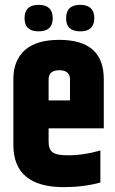

<svg xmlns="http://www.w3.org/2000/svg" viewBox="-20 -764 472 790"><path d="M252 -689Q252 -744 310 -744Q368 -744 368 -689Q368 -635 310 -635Q252 -635 252 -689ZM81 -689Q81 -744 139 -744Q197 -744 197 -689Q197 -635 139 -635Q81 -635 81 -689ZM180 -351H268V-437Q268 -475 224 -475Q180 -475 180 -437ZM35 -168V-439Q35 -515 82 -557.5Q129 -600 224 -600Q407 -600 407 -439V-236H180V-180Q180 -150 196.5 -137.5Q213 -125 258 -125Q326 -125 393 -145V-13Q323 6 243 6Q35 6 35 -168Z"/></svg>

Font: Khand Black
Style: Regular
Weight: 900
Designer: Sanchit Sawaria and Jyotish Sonowal (Devanagari), Satya Rajpurohit (Latin)
Foundry: Indian Type Foundry
Version: Version 2.000;PS 1.0;hotconv 1.0.79;makeotf.lib2.5.61930